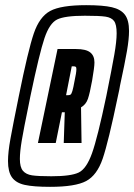

<svg xmlns="http://www.w3.org/2000/svg" viewBox="-20 -716 520 744"><path d="M11 -92Q11 -126 20.5 -178.5Q30 -231 53 -344Q89 -522 111 -586.5Q133 -651 174.5 -673.5Q216 -696 314 -696Q379 -696 413.5 -688Q448 -680 464 -659Q480 -638 480 -596Q480 -565 472 -518.5Q464 -472 445 -384Q444 -375 437 -344Q400 -166 378 -101.5Q356 -37 314 -14.5Q272 8 174 8Q110 8 76 0.5Q42 -7 26.5 -28.5Q11 -50 11 -92ZM392 -344Q414 -453 423 -504.5Q432 -556 432 -587Q432 -621 422 -634.5Q412 -648 389 -651.5Q366 -655 309 -655Q231 -655 201.5 -640.5Q172 -626 152.5 -568.5Q133 -511 98 -344L91 -309Q72 -217 64.5 -172.5Q57 -128 57 -100Q57 -68 69 -54Q81 -40 104.5 -36.5Q128 -33 179 -33Q255 -33 285 -47.5Q315 -62 336.5 -122Q358 -182 392 -344ZM203 -526H275Q313 -526 329.5 -513Q346 -500 346 -474Q346 -456 337 -404Q328 -354 320.5 -332.5Q313 -311 294 -300L296 -162H227L231 -281H220L196 -162H127ZM269 -403Q276 -435 276 -448Q276 -455 273.5 -457Q271 -459 265 -459H258L236 -347H242Q250 -347 253.5 -349.5Q257 -352 260.5 -363.5Q264 -375 269 -403Z"/></svg>

Font: Saira Ultra Condensed Black
Style: Italic
Weight: 900
Width: 1
Italic angle: -12°
Designer: Hector Gatti with collaboration of the Omnibus-Type team
Foundry: Omnibus-Type
Version: Version 1.001; ttfautohint (v1.8)